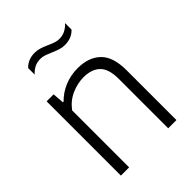

<svg xmlns="http://www.w3.org/2000/svg" viewBox="-216 -876 990 990"><g transform="rotate(-45 279.0 -381.0)"><path d="M79.5 -541.5H130.5L135.5 -478.5H140Q174 -513 218.5 -531.2Q263 -549.5 313 -549.5Q393.5 -549.5 439 -505.2Q484.5 -461 484.5 -363V0H424.5V-361Q424.5 -432.5 392.8 -463.8Q361 -495 301.5 -495Q258 -495 214 -475.8Q170 -456.5 139.5 -415.5V0H79.5ZM275.5 -701Q253.5 -710.5 239.8 -715Q226 -719.5 212.5 -719.5Q189 -719.5 170.2 -710.8Q151.5 -702 133.5 -683V-730Q163.5 -762.5 213 -762.5Q231.5 -762.5 249 -757Q266.5 -751.5 290.5 -741Q311.5 -731.5 325.5 -727Q339.5 -722.5 353 -722.5Q376.5 -722.5 395.2 -731.5Q414 -740.5 432 -759.5V-712.5Q402 -680 352 -680Q333.5 -680 316.8 -685.2Q300 -690.5 275.5 -701Z"/></g></svg>

Font: Encode Sans Light
Style: Regular
Weight: 300
Designer: Multiple Designers
Foundry: Impallari Type
Version: Version 2.000